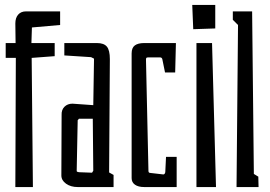

<svg xmlns="http://www.w3.org/2000/svg" viewBox="-20 -756 1090 776"><path d="M44 -522H3V-582H43L42 -661Q42 -684 53.5 -697Q65 -710 85 -710H223V-655L109 -645L107 -582H201V-529L108 -522L113 0H42Z M228 -47 229 -291Q228 -312 240.5 -324.5Q253 -337 273 -337L357 -331L360 -519L348 -525L240 -532V-582H372Q400 -582 412 -567.5Q424 -553 424 -517L421 -59L439 -49V0H294Q266 0 247 -13.5Q228 -27 228 -47ZM357 -66 355 -276H299L294 -270L290 -66Q290 -63 291.5 -62Q293 -61 299 -60L352 -58Z M512 -36V-540Q512 -563 525 -572.5Q538 -582 563 -582H691L688 -463H647L636 -517Q634 -524 627 -524H579Q573 -524 571.5 -522Q570 -520 570 -515L580 -65Q580 -57 588 -57L640 -51Q646 -51 648 -60L651 -122H694V0H563Q539 0 525.5 -9.5Q512 -19 512 -36Z M774 -582H837L853 0H774ZM757 -736H850V-641L761 -638Z M942 -655 921 -676V-710H999L1006 -53L1024 -42L1025 0H936Z"/></svg>

Font: Bahianita
Style: Regular
Weight: 400
Designer: Pablo Cosgaya & Dani Raskovsky
Foundry: Pablo Cosgaya & Dani Raskovsky
Version: Version 1.008